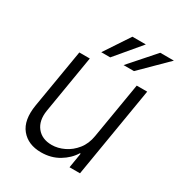

<svg xmlns="http://www.w3.org/2000/svg" viewBox="-179 -877 937 1004"><g transform="rotate(30 289.0 -374.5)"><path d="M419 -208.5 475.5 -545.5H538.7L447.8 0H384.6L399.5 -90.6H394.9Q369.3 -48.7 322.6 -20.8Q275.9 7.1 215.9 7.1Q137.4 7.1 95.5 -44Q53.6 -95.2 69.6 -192.1L128.9 -545.5H192.1L133.9 -196Q123.9 -132.1 154.8 -93.2Q185.7 -54.3 244.7 -54.3Q281.6 -54.3 318.7 -72.1Q355.8 -89.8 383.3 -124.1Q410.9 -158.4 419 -208.5ZM362.2 -604 496.1 -755.7H578.5L425.1 -604ZM227.6 -604 328.1 -755.7H409.1L281.6 -604Z"/></g></svg>

Font: Inter Light  BETA
Style: Italic
Weight: 300
Italic angle: 9.39999°
Designer: Rasmus Andersson
Foundry: rsms
Version: Version 3.011;git-f93a4a705